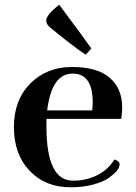

<svg xmlns="http://www.w3.org/2000/svg" viewBox="-20 -783 576 814"><path d="M373 -349Q373 -471 288 -471Q199 -471 180 -315H371Q373 -335 373 -349ZM279 11Q172 11 105.5 -59Q39 -129 39 -244Q39 -359 108.5 -429Q178 -499 285 -499Q392 -499 445 -453.5Q498 -408 498 -327Q498 -304 494 -279H177V-244Q177 -132 205 -74.5Q233 -17 289.5 -17Q346 -17 392.5 -40.5Q439 -64 465 -107Q487 -100 487 -86Q487 -61 440 -28Q417 -12 374.5 -0.5Q332 11 279 11ZM176 -696Q176 -720 231 -763Q337 -621 367 -578Q359 -567 343 -551Q283 -592 193 -666Q176 -680 176 -696Z"/></svg>

Font: Rufina
Style: Bold
Weight: 700
Designer: Martin Sommaruga
Foundry: Martin Sommaruga
Version: Version 1.001